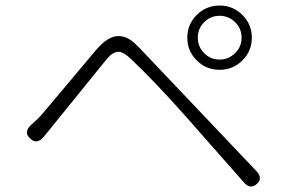

<svg xmlns="http://www.w3.org/2000/svg" viewBox="-20 -729 1040 693"><path d="M907 -65Q883 -44 860 -71L653 -306Q541 -432 455 -514Q424 -544 405 -542Q386 -540 369 -520Q357 -506 346 -492L137 -234Q113 -206 89 -229Q64 -251 91 -277L115 -299Q127 -311 138 -324L328 -550Q367 -595 401 -598.5Q435 -602 467 -572Q481 -559 494 -545L905 -112Q930 -86 907 -65ZM772.5 -477Q724 -477 690 -511Q656 -545 656 -593Q656 -641 690 -675Q724 -709 772.5 -709Q821 -709 855 -675Q889 -641 889 -593Q889 -545 855 -511Q821 -477 772.5 -477ZM772.5 -514Q805 -514 828.5 -537Q852 -560 852 -593Q852 -626 828.5 -649Q805 -672 772.5 -672Q740 -672 717 -649Q694 -626 694 -593Q694 -560 717 -537Q740 -514 772.5 -514Z"/></svg>

Font: Resource Han Rounded JP Light
Style: Regular
Weight: 300
Designer: Cyano Hao (round all glyphs); Ryoko NISHIZUKA 西塚涼子 (kana, bopomofo & ideographs); Paul D. Hunt (Latin, Greek & Cyrillic)
Foundry: Cyano Hao
Version: 0.990